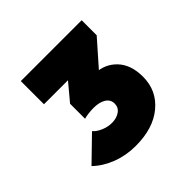

<svg xmlns="http://www.w3.org/2000/svg" viewBox="-108 -799 551 551"><g transform="rotate(-45 167.0 -523.5)"><path d="M147 -341Q108 -341 74 -354Q40 -367 16 -390L88 -460Q96 -450 112.5 -443Q129 -436 145 -436Q164 -436 177 -445Q190 -454 190 -470Q190 -486 176 -495Q162 -504 138 -504Q127 -504 115.5 -502.5Q104 -501 99 -499L150 -561Q173 -566 186.5 -568.5Q200 -571 209 -571Q249 -571 275.5 -543.5Q302 -516 302 -467Q302 -411 260 -376Q218 -341 147 -341ZM99 -499V-560L170 -645H292L218 -561ZM45 -612V-706H292V-645L209 -612Z"/></g></svg>

Font: Outfit
Style: Bold
Weight: 700
Designer: Rodrigo Fuenzalida
Foundry: fragTYPE
Version: Version 1.100;gftools[0.9.27]